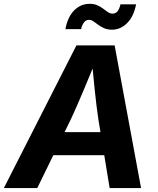

<svg xmlns="http://www.w3.org/2000/svg" viewBox="-43 -959 806 979"><path d="M-23.4 0 346.7 -727.5H541.5L676.3 0H516.1L458.5 -351.1Q448.7 -417.5 440.2 -498.5Q431.6 -579.6 422.9 -674.8H456.5Q418 -581.5 384 -500.5Q350.1 -419.4 318.4 -351.1L147 0ZM160.6 -167.5 179.7 -285.2H566.9L547.9 -167.5ZM528.3 -807.6Q504.9 -807.6 487.8 -815.2Q470.7 -822.8 457.5 -832.8Q444.3 -842.8 433.3 -850.3Q422.4 -857.9 410.6 -857.9Q395.5 -857.9 385.3 -844.7Q375 -831.5 370.6 -810.5H290.5Q302.2 -873 335.4 -906.2Q368.7 -939.5 413.6 -939.5Q437 -939.5 453.9 -931.9Q470.7 -924.3 483.4 -914.6Q496.1 -904.8 507.1 -897.2Q518.1 -889.6 530.8 -889.6Q547.4 -889.6 556.6 -901.9Q565.9 -914.1 571.3 -937H650.9Q639.2 -875 605.2 -841.3Q571.3 -807.6 528.3 -807.6Z"/></svg>

Font: Inter 16pt
Style: Bold Italic
Weight: 700
Italic angle: -9.3988°
Version: Version 4.001;git-66647c0bb